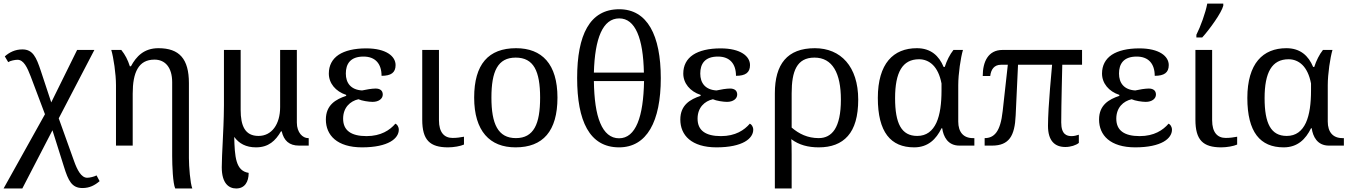

<svg xmlns="http://www.w3.org/2000/svg" viewBox="-24 -816 7566 1076"><path d="M101.1 240.2 270 -85.9 334 117.2C358.9 197.8 378.9 237.8 438 237.8C478.5 237.8 507.3 222.2 534.2 199.2L517.1 167C504.4 173.8 479.5 180.2 464.8 180.2C430.7 180.2 408.2 134.8 391.1 86.9L305.2 -152.8L504.9 -536.1H408.2L263.2 -242.2L205.1 -418C179.2 -496.1 160.2 -539.1 101.1 -539.1C60.5 -539.1 28.8 -522.9 2.9 -500L22 -467.8C34.2 -476.1 60.5 -481 74.2 -481C108.9 -481 128.9 -437.5 147.9 -388.2L228 -175.8L-3.9 240.2Z M626 -338.9V0H719.7V-291C719.7 -350.1 727.5 -397.9 747.1 -431.2C766.1 -463.9 796.4 -481.9 841.8 -481.9C900.9 -481.9 940.9 -439 940.9 -355V58.1C940.9 111.8 944.8 212.4 958 240.2H1053.7C1042 210.9 1034.7 116.2 1034.7 69.8V-350.1C1034.7 -485.8 981.4 -545.9 863.8 -545.9C782.7 -545.9 739.3 -499.5 710 -444.8H703.6C692.4 -480 677.7 -508.8 655.8 -536.1H599.6C612.3 -493.7 626 -401.9 626 -338.9Z M1410.6 9.8C1481.4 9.8 1520 -27.3 1550.8 -80.1H1554.7C1566.9 -27.3 1597.2 0 1651.9 0H1706.1V-42H1702.6C1672.4 -42 1639.6 -72.8 1639.6 -128.9V-536.1H1545.9V-215.8C1545.9 -119.6 1499 -54.2 1424.8 -54.2C1348.6 -54.2 1324.7 -111.3 1324.7 -200.2V-536.1H1231V-225.1C1230.5 -141.6 1226.6 -75.2 1224.1 -19.5C1221.7 32.7 1218.8 83 1218.8 121.1C1218.8 211.9 1258.3 240.2 1299.8 240.2C1347.7 240.2 1369.6 203.1 1369.6 152.8C1332.5 147 1313.5 124.5 1302.7 89.4C1292 54.2 1290 6.3 1288.6 -48.8C1315.4 -11.7 1354.5 9.8 1410.6 9.8Z M1914.1 -403.8C1914.1 -457 1938.5 -499 2013.2 -499C2080.1 -499 2114.3 -458 2114.3 -391.1C2167 -391.1 2192.9 -408.7 2192.9 -451.2C2192.9 -500.5 2140.6 -544.9 2027.8 -544.9C1961.4 -544.9 1909.2 -532.2 1873.5 -508.8C1837.9 -484.9 1818.8 -449.2 1818.8 -403.8C1818.8 -349.6 1856.4 -303.7 1916 -284.2V-278.8C1857.9 -259.3 1802.2 -228 1802.2 -146C1802.2 -102.5 1817.9 -63 1851.1 -35.2C1884.3 -7.3 1935.1 9.8 2004.9 9.8C2079.1 9.8 2130.4 -2.9 2163.6 -21.5C2196.3 -40 2210.9 -64.9 2210.9 -88.9C2210.9 -106 2201.2 -119.1 2191.9 -123C2161.1 -86.9 2110.8 -53.2 2030.3 -53.2C1944.3 -53.2 1898.9 -84.5 1898.9 -150.9C1898.9 -213.4 1938.5 -249.5 1984.9 -259.8C2003.9 -251 2043 -245.1 2064 -245.1C2099.1 -245.1 2121.1 -263.2 2121.1 -286.1C2121.1 -309.1 2105 -319.8 2081.1 -319.8C2061.5 -319.8 2028.3 -314.5 2004.9 -309.1C1941.9 -313 1914.1 -351.1 1914.1 -403.8Z M2436 -142.1V-536.1H2342.3V-145C2342.3 -31.2 2384.8 9.8 2487.3 9.8C2518.6 9.8 2557.1 2.9 2576.2 -5.9V-49.8C2555.2 -45.9 2536.1 -43 2512.2 -43C2465.8 -43 2436 -73.7 2436 -142.1Z M3100.1 -269C3100.1 -362.8 3078.6 -432.1 3038.6 -478C2998.5 -523.9 2940.4 -545.9 2868.2 -545.9C2713.4 -545.9 2633.3 -456.1 2633.3 -269C2633.3 -175.3 2655.3 -105.5 2695.3 -59.1C2735.4 -12.7 2793 9.8 2865.2 9.8C3019 9.8 3100.1 -81.1 3100.1 -269ZM2730 -269C2730 -417 2765.6 -493.2 2866.2 -493.2C2916.5 -493.2 2950.7 -474.1 2972.2 -437C2993.7 -399.4 3002.9 -343.3 3002.9 -269C3002.9 -194.8 2994.1 -138.2 2972.7 -100.1C2951.2 -62 2917.5 -42 2867.2 -42C2766.6 -42 2730 -121.6 2730 -269Z M3679.2 -377.9C3679.2 -618.7 3603.5 -764.2 3446.3 -764.2C3280.3 -764.2 3210.4 -619.6 3210.4 -378.9C3210.4 -139.2 3278.8 9.8 3445.3 9.8C3601.1 9.8 3679.2 -134.8 3679.2 -377.9ZM3304.2 -361.8H3585.4C3583.5 -262.2 3572.3 -181.6 3549.3 -126.5C3526.4 -71.3 3492.2 -41 3445.3 -41C3397.9 -41 3362.8 -71.3 3339.8 -126.5C3316.4 -181.6 3305.7 -262.2 3304.2 -361.8ZM3304.2 -409.2C3309.6 -601.6 3354 -712.9 3446.3 -712.9C3491.7 -712.9 3524.9 -685.1 3547.9 -632.8C3570.8 -580.6 3582.5 -504.9 3584.5 -409.2Z M3900.4 -403.8C3900.4 -457 3924.8 -499 3999.5 -499C4066.4 -499 4100.6 -458 4100.6 -391.1C4153.3 -391.1 4179.2 -408.7 4179.2 -451.2C4179.2 -500.5 4127 -544.9 4014.2 -544.9C3947.8 -544.9 3895.5 -532.2 3859.9 -508.8C3824.2 -484.9 3805.2 -449.2 3805.2 -403.8C3805.2 -349.6 3842.8 -303.7 3902.3 -284.2V-278.8C3844.2 -259.3 3788.6 -228 3788.6 -146C3788.6 -102.5 3804.2 -63 3837.4 -35.2C3870.6 -7.3 3921.4 9.8 3991.2 9.8C4065.4 9.8 4116.7 -2.9 4149.9 -21.5C4182.6 -40 4197.3 -64.9 4197.3 -88.9C4197.3 -106 4187.5 -119.1 4178.2 -123C4147.5 -86.9 4097.2 -53.2 4016.6 -53.2C3930.7 -53.2 3885.3 -84.5 3885.3 -150.9C3885.3 -213.4 3924.8 -249.5 3971.2 -259.8C3990.2 -251 4029.3 -245.1 4050.3 -245.1C4085.4 -245.1 4107.4 -263.2 4107.4 -286.1C4107.4 -309.1 4091.3 -319.8 4067.4 -319.8C4047.9 -319.8 4014.6 -314.5 3991.2 -309.1C3928.2 -313 3900.4 -351.1 3900.4 -403.8Z M4785.6 -257.8C4785.6 -443.4 4687.5 -545.9 4542.5 -545.9C4387.7 -545.9 4318.4 -456.1 4318.4 -293V240.2H4412.6V48.8C4412.6 13.2 4412.1 -18.1 4410.6 -36.1C4453.6 -3.4 4505.4 9.8 4564.5 9.8C4634.3 9.8 4689.5 -10.3 4727.5 -53.7C4765.6 -96.7 4785.6 -164.1 4785.6 -257.8ZM4412.6 -101.1V-293C4412.6 -416.5 4440.9 -493.2 4540.5 -493.2C4641.6 -493.2 4688.5 -405.8 4688.5 -257.8C4688.5 -178.2 4675.8 -125 4654.3 -90.8C4632.3 -56.6 4601.1 -42 4564.5 -42C4502 -42 4453.6 -65.9 4412.6 -101.1Z M5352.5 0H5436.5V-42H5428.2C5375.5 -42 5346.2 -75.7 5346.2 -134.8V-338.9C5346.2 -401.9 5359.9 -493.7 5372.6 -536.1H5319.3C5299.3 -511.2 5281.7 -476.1 5270.5 -440.9H5264.2C5238.3 -503.4 5192.4 -545.9 5114.3 -545.9C5048.3 -545.9 4993.7 -524.4 4955.6 -479C4917.5 -433.6 4895.5 -363.3 4895.5 -267.1C4895.5 -75.7 4967.3 9.8 5099.1 9.8C5176.8 9.8 5222.2 -35.6 5252.4 -97.2H5256.3C5262.7 -51.3 5287.1 0 5352.5 0ZM4992.2 -266.1C4992.2 -410.2 5033.2 -483.9 5126.5 -483.9C5155.3 -483.9 5182.1 -473.6 5204.1 -452.1C5226.1 -430.2 5243.2 -396.5 5252.4 -348.1V-309.1C5252.4 -236.8 5244.6 -173.8 5223.6 -127.9C5202.1 -82 5168.5 -54.2 5116.2 -54.2C5027.8 -54.2 4992.2 -124 4992.2 -266.1Z M5929.2 -453.1H6040V-536.1H5594.2C5513.7 -536.1 5483.4 -469.7 5483.4 -390.1H5525.4C5529.8 -426.8 5547.4 -453.1 5585.9 -453.1H5624L5595.2 -193.8C5588.9 -134.8 5576.7 -96.7 5559.6 -73.7C5542 -50.3 5520 -42 5494.1 -42V0H5536.1C5583 0 5615.2 -13.7 5635.7 -41.5C5656.2 -69.3 5665.5 -111.8 5668 -169.9L5681.2 -453.1H5872.1C5867.7 -406.7 5863.8 -361.8 5860.4 -318.8C5854.5 -250.5 5849.1 -160.2 5849.1 -110.8C5849.1 -27.3 5886.7 7.8 5946.3 7.8C5976.1 7.8 6006.3 -2 6022 -15.1V-61C6008.8 -57.1 5997.1 -53.2 5981.9 -53.2C5954.6 -53.2 5923.3 -62 5923.3 -129.9C5923.3 -177.7 5924.8 -257.8 5926.3 -327.6Z M6247.1 -403.8C6247.1 -457 6271.5 -499 6346.2 -499C6413.1 -499 6447.3 -458 6447.3 -391.1C6500 -391.1 6525.9 -408.7 6525.9 -451.2C6525.9 -500.5 6473.6 -544.9 6360.8 -544.9C6294.4 -544.9 6242.2 -532.2 6206.5 -508.8C6170.9 -484.9 6151.9 -449.2 6151.9 -403.8C6151.9 -349.6 6189.5 -303.7 6249 -284.2V-278.8C6190.9 -259.3 6135.3 -228 6135.3 -146C6135.3 -102.5 6150.9 -63 6184.1 -35.2C6217.3 -7.3 6268.1 9.8 6337.9 9.8C6412.1 9.8 6463.4 -2.9 6496.6 -21.5C6529.3 -40 6543.9 -64.9 6543.9 -88.9C6543.9 -106 6534.2 -119.1 6524.9 -123C6494.1 -86.9 6443.8 -53.2 6363.3 -53.2C6277.3 -53.2 6231.9 -84.5 6231.9 -150.9C6231.9 -213.4 6271.5 -249.5 6317.9 -259.8C6336.9 -251 6376 -245.1 6397 -245.1C6432.1 -245.1 6454.1 -263.2 6454.1 -286.1C6454.1 -309.1 6438 -319.8 6414.1 -319.8C6394.5 -319.8 6361.3 -314.5 6337.9 -309.1C6274.9 -313 6247.1 -351.1 6247.1 -403.8Z M6769 -142.1V-536.1H6675.3V-145C6675.3 -31.2 6717.8 9.8 6820.3 9.8C6851.6 9.8 6890.1 2.9 6909.2 -5.9V-49.8C6888.2 -45.9 6869.1 -43 6845.2 -43C6798.8 -43 6769 -73.7 6769 -142.1ZM6680.7 -606H6713.4C6733.9 -628.4 6760.7 -662.6 6784.7 -697.8C6808.1 -731.9 6826.7 -764.6 6831.5 -784.2V-795.9H6741.7C6732.9 -746.1 6703.1 -664.6 6680.7 -621.1Z M7423.3 0H7507.3V-42H7499C7446.3 -42 7417 -75.7 7417 -134.8V-338.9C7417 -401.9 7430.7 -493.7 7443.4 -536.1H7390.1C7370.1 -511.2 7352.5 -476.1 7341.3 -440.9H7335C7309.1 -503.4 7263.2 -545.9 7185.1 -545.9C7119.1 -545.9 7064.5 -524.4 7026.4 -479C6988.3 -433.6 6966.3 -363.3 6966.3 -267.1C6966.3 -75.7 7038.1 9.8 7169.9 9.8C7247.6 9.8 7293 -35.6 7323.2 -97.2H7327.1C7333.5 -51.3 7357.9 0 7423.3 0ZM7063 -266.1C7063 -410.2 7104 -483.9 7197.3 -483.9C7226.1 -483.9 7252.9 -473.6 7274.9 -452.1C7296.9 -430.2 7314 -396.5 7323.2 -348.1V-309.1C7323.2 -236.8 7315.4 -173.8 7294.4 -127.9C7272.9 -82 7239.3 -54.2 7187 -54.2C7098.6 -54.2 7063 -124 7063 -266.1Z"/></svg>

Font: The Erased English
Style: Regular
Weight: 400
Designer: Monotype Design team + ligartures altered by 180 Amsterdam
Foundry: Monotype Imaging Inc.
Version: Version 1.030;Glyphs 3.1.2 (3151)